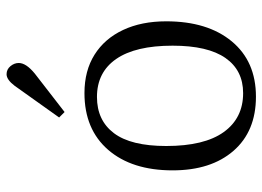

<svg xmlns="http://www.w3.org/2000/svg" viewBox="-130 -674 818 599"><g transform="rotate(-90 279.5 -375.0)"><path d="M277 14Q169 14 108 -56Q47 -126 47 -246Q47 -373 111 -447Q175 -521 288 -521Q358 -521 408 -489.5Q458 -458 485 -400.5Q512 -343 512 -266Q512 -137 449.5 -61.5Q387 14 277 14ZM288 -26Q359 -26 397.5 -81Q436 -136 436 -246Q436 -362 394.5 -422Q353 -482 276 -482Q203 -482 163 -429Q123 -376 123 -266Q123 -147 166.5 -86.5Q210 -26 288 -26ZM229 -583 212 -600 311 -739Q330 -764 347 -764Q362 -764 372 -752Q382 -740 382 -726Q382 -703 349 -676Z"/></g></svg>

Font: Literata 36pt Light
Style: Regular
Weight: 300
Designer: Latin by Veronika Burian and Jose Scaglione. Greek by Irene Vlachou. Cyrillic by Vera Evstafieva.
Foundry: TypeTogether
Version: Version 3.002